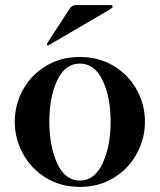

<svg xmlns="http://www.w3.org/2000/svg" viewBox="-20 -722 629 755"><path d="M38 -243Q38 -310 70 -368.5Q102 -427 160.5 -462.5Q219 -498 294 -498Q369 -498 427.5 -462.5Q486 -427 518 -368.5Q550 -310 550 -243Q550 -177 518 -118Q486 -59 427.5 -23Q369 13 294 13Q219 13 160.5 -23Q102 -59 70 -118Q38 -177 38 -243ZM415 -243Q415 -340 383.5 -406Q352 -472 294 -472Q236 -472 205 -406Q174 -340 174 -243Q174 -147 205 -79.5Q236 -12 294 -12Q352 -12 383.5 -79.5Q415 -147 415 -243ZM409 -683Q421 -691 422 -693Q423 -694 423 -696Q423 -698 421 -700Q419 -702 416 -702H279Q263 -702 254 -688L172 -562Q165 -551 165 -549L164 -547Q164 -546 165 -544.5Q166 -543 168 -543L171 -544Z"/></svg>

Font: Shippori Mincho B1 ExtraBold
Style: Regular
Weight: 800
Designer: FONTDASU
Foundry: FONTDASU / Google Inc. / but / Adobe
Version: Version 3.110; ttfautohint (v1.8.3)